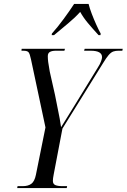

<svg xmlns="http://www.w3.org/2000/svg" viewBox="-20 -964 649 984"><path d="M68 0 70 -10H97Q124 -10 140.5 -22Q157 -34 164 -68L213 -311L139 -659Q133 -688 126.5 -696Q120 -704 100 -704H90L91 -714H313L310 -704H266Q247 -704 236 -698Q225 -692 225 -676Q225 -662 227 -646Q229 -630 235 -597L262 -477Q268 -443 277.5 -399Q287 -355 293 -312Q308 -336 325 -363.5Q342 -391 363 -425L482 -619Q493 -636 498 -650Q503 -664 503 -671Q503 -704 445 -704H411L414 -714H609L607 -704H586Q572 -704 560.5 -700Q549 -696 536.5 -681.5Q524 -667 506 -637L300 -305L255 -69Q251 -49 251 -37Q251 -21 263.5 -15.5Q276 -10 299 -10H324L322 0ZM246 -792Q274 -823 306 -866.5Q338 -910 360 -944H434Q439 -923 450 -894Q461 -865 473.5 -837.5Q486 -810 496 -792L495 -784H485Q453 -819 430 -846.5Q407 -874 391 -903Q364 -873 329.5 -844.5Q295 -816 257 -784H245Z"/></svg>

Font: Noto Serif Display ExtraCondensed
Style: Italic
Weight: 400
Width: 2
Italic angle: -12°
Designer: Monotype Design Team
Foundry: Monotype Imaging Inc.
Version: Version 2.009